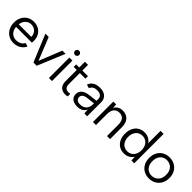

<svg xmlns="http://www.w3.org/2000/svg" viewBox="285 -2019 3326 3326"><g transform="rotate(45 1948.0 -356.5)"><path d="M42.5 -254.3Q42.5 -326.5 73 -384.4Q103.5 -442.3 157.8 -474.6Q212 -507 279.8 -507Q347.2 -507 400 -477.3Q452.7 -447.5 482.5 -394.4Q512.2 -341.3 512.2 -273.1V-259.6Q511.5 -250.3 510.7 -242.1Q510 -233.9 509.2 -223.9H123.5Q125.8 -175 147 -137.8Q168.3 -100.6 204.1 -80.3Q239.9 -60 285 -60Q337.6 -60 378.5 -82.4Q419.4 -104.9 436.7 -143.2L503.5 -124.5Q476.2 -63 417.9 -28Q359.5 7 285 7Q214 7 159 -26Q104 -59 73.3 -118.5Q42.5 -178 42.5 -254.3ZM279.8 -441.5Q238.9 -441.5 205.5 -422.1Q172.1 -402.6 150.3 -367.7Q128.5 -332.7 123.5 -287.9H431.2Q431.5 -331.8 411.8 -367Q392.2 -402.1 357.8 -421.8Q323.3 -441.5 279.8 -441.5Z M565 -500H645.7L813 -82.3L980.5 -500H1059.5L851.8 0H771.9Z M1151.1 -500H1226.1V0H1151.1ZM1137.1 -651.8Q1137.1 -674.7 1152.1 -689.7Q1167.2 -704.6 1188.9 -704.6Q1210.6 -704.6 1225.7 -689.7Q1240.8 -674.7 1240.8 -651.8Q1240.8 -630.6 1225.7 -615.6Q1210.7 -600.7 1189 -600.7Q1167.2 -600.7 1152.2 -615.6Q1137.1 -630.6 1137.1 -651.8Z M1548.9 3Q1479.2 3 1436.4 -38.2Q1393.5 -79.5 1393.5 -165.2V-438.9H1319V-500H1393.5V-640H1469.3V-500H1606.9V-438.9H1469.3V-172.7Q1469.3 -113.6 1494.3 -88.4Q1519.3 -63.3 1564.1 -63.3Q1588.1 -63.3 1606.9 -66.8V-4.5Q1595.4 -0.7 1579.9 1.1Q1564.4 3 1548.9 3Z M1676 -132.5Q1676 -196.2 1723.5 -236.1Q1771 -275.9 1863.6 -286.2L2013.7 -303.2V-344.7Q2013.7 -390.4 1984.7 -415.9Q1955.6 -441.5 1896.8 -441.5Q1844.7 -441.5 1812.4 -422.2Q1780.1 -402.9 1765.3 -364.6L1698.3 -383.8Q1718.5 -444.5 1768.4 -475.8Q1818.3 -507 1899.2 -507Q1991 -507 2039.8 -462.3Q2088.7 -417.5 2088.7 -340.8V0H2019.7L2013.7 -91Q1991.7 -43.4 1950.3 -18.9Q1908.9 5.5 1846.3 5.5Q1793 5.5 1754.9 -11.1Q1716.8 -27.7 1696.4 -58.6Q1676 -89.5 1676 -132.5ZM2013.7 -220.5V-241.9L1868.5 -224.4Q1810.4 -217.4 1782.2 -195.1Q1754 -172.8 1754 -136.5Q1754 -99.9 1780.5 -78.1Q1806.9 -56.3 1853.7 -56.3Q1930.1 -56.3 1971.9 -99.4Q2013.7 -142.4 2013.7 -220.5Z M2229.1 -500H2298.1L2303.3 -420Q2325.5 -461.1 2364.6 -484.1Q2403.6 -507 2457 -507Q2545.2 -507 2596.8 -451.1Q2648.5 -395.2 2648.5 -288V0H2573.5V-279.3Q2573.5 -357.1 2539.9 -398.3Q2506.4 -439.5 2442.5 -439.5Q2376.7 -439.5 2340.4 -395.7Q2304.1 -351.8 2304.1 -267.9V0H2229.1Z M2764 -250Q2764 -326.3 2792.3 -384.8Q2820.5 -443.3 2871.9 -475.1Q2923.3 -507 2991.1 -507Q3051.7 -507 3096.5 -482.1Q3141.2 -457.1 3166 -415.5V-720H3241V0H3171.9L3168.2 -88.5Q3142.7 -45.6 3097.6 -19.3Q3052.4 7 2991.1 7Q2924.1 7 2872.3 -24.9Q2820.5 -56.7 2792.3 -114.7Q2764 -172.7 2764 -250ZM3171 -250Q3171 -307.3 3149.8 -350Q3128.7 -392.7 3091.7 -415.9Q3054.8 -439.2 3007.5 -439.2Q2932.9 -439.2 2887.8 -387.2Q2842.8 -335.1 2842.8 -250Q2842.8 -163.9 2887.8 -112.3Q2932.9 -60.8 3007.5 -60.8Q3053.8 -60.8 3091.2 -83.7Q3128.7 -106.6 3149.8 -149.8Q3171 -192.9 3171 -250Z M3357.3 -250.1Q3357.3 -327.3 3389.4 -385.7Q3421.5 -444.1 3477.7 -475.5Q3534 -507 3603.6 -507Q3674.3 -507 3731.4 -475.5Q3788.5 -444 3820.8 -385.6Q3853.2 -327.3 3853.2 -250Q3853.2 -172.7 3820.5 -114.2Q3787.7 -55.7 3731 -24.4Q3674.3 7 3603.9 7Q3532.5 7 3476.7 -24.4Q3420.8 -55.7 3389 -113.9Q3357.3 -172 3357.3 -250.1ZM3773.7 -250Q3773.7 -312.2 3750.5 -354.8Q3727.2 -397.4 3688.1 -418.7Q3649.1 -440 3603.8 -440Q3558.5 -440 3520.6 -418.7Q3482.8 -397.4 3459.9 -354.8Q3437 -312.2 3437 -249.9Q3437 -187.7 3459.6 -145.1Q3482.1 -102.6 3519.9 -81.3Q3557.7 -60 3603.8 -60Q3648.3 -60 3687.4 -81.3Q3726.4 -102.6 3750.1 -145.2Q3773.7 -187.8 3773.7 -250Z"/></g></svg>

Font: AF Albert Sans Medium
Style: Regular
Weight: 500
Designer: Andreas Rasmussen
Foundry: a.Foundry
Version: Version 1.300;Glyphs 3.2 (3231)